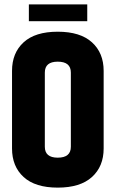

<svg xmlns="http://www.w3.org/2000/svg" viewBox="-20 -848 529 878"><path d="M112 -828H379V-751H112ZM35 -524Q35 -606 88 -654.5Q141 -703 244 -703Q347 -703 400.5 -654.5Q454 -606 454 -524V-169Q454 -87 400.5 -38.5Q347 10 244 10Q141 10 88 -38.5Q35 -87 35 -169ZM304 -516Q304 -566 244 -566Q185 -566 185 -516V-177Q185 -127 244 -127Q304 -127 304 -177Z"/></svg>

Font: Khand Black
Style: Regular
Weight: 900
Designer: Sanchit Sawaria and Jyotish Sonowal (Devanagari), Satya Rajpurohit (Latin)
Foundry: Indian Type Foundry
Version: Version 2.000;PS 1.0;hotconv 1.0.79;makeotf.lib2.5.61930